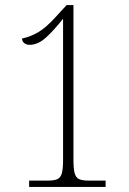

<svg xmlns="http://www.w3.org/2000/svg" viewBox="-20 -738 508 758"><path d="M95 0V-25H170Q193 -25 206 -30.5Q219 -36 224 -53.5Q229 -71 229 -107V-664Q191 -616 160 -588.5Q129 -561 97 -561Q84 -561 75.5 -568Q67 -575 67 -586Q98 -592 129.5 -610Q161 -628 199 -670L243 -718H270V-107Q270 -71 275 -53.5Q280 -36 293 -30.5Q306 -25 329 -25H397V0Z"/></svg>

Font: Noto Serif Condensed ExtraLight
Style: Regular
Weight: 200
Width: 3
Designer: Monotype Design Team
Foundry: Monotype Imaging Inc.
Version: Version 2.013; ttfautohint (v1.8.4.7-5d5b)